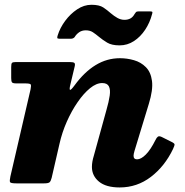

<svg xmlns="http://www.w3.org/2000/svg" viewBox="-20 -786 794 823"><path d="M492.5 -591.5Q526 -591.5 554 -609.8Q582 -628 602.2 -658.5Q622.5 -689 632 -726Q634 -732 633 -734.5Q632 -737 625 -737H572.5Q565.5 -737 563 -734.2Q560.5 -731.5 557 -726Q549.5 -712.5 538.8 -706.8Q528 -701 513.5 -701Q498 -701 483.2 -709.2Q468.5 -717.5 454.5 -729.5Q440 -742.5 422.8 -754Q405.5 -765.5 372 -765.5Q340 -765.5 310.8 -746Q281.5 -726.5 259.5 -696.8Q237.5 -667 227.5 -635Q225 -627.5 225.5 -623.8Q226 -620 234.5 -620H284.5Q293.5 -620 300 -627Q306.5 -638.5 318.5 -647.2Q330.5 -656 347.5 -656Q365.5 -656 377.8 -648Q390 -640 405 -627.5Q420 -615 439.5 -603.2Q459 -591.5 492.5 -591.5ZM47.5 -520Q34.5 -520 31.2 -516.2Q28 -512.5 28 -498.5V-451.5Q28 -437.5 31.5 -433Q35 -428.5 50 -428.5H87Q108.5 -428.5 111.5 -424.2Q114.5 -420 111 -403L24.5 -29.5Q20.5 -11 23 -5.5Q25.5 0 50 0H169.5Q187.5 0 192.8 -5Q198 -10 201.5 -24L235 -169.5Q246 -218.5 266.5 -264.8Q287 -311 312.8 -348.2Q338.5 -385.5 365.8 -407.8Q393 -430 418 -430Q439.5 -430 446.8 -415.8Q454 -401.5 450.2 -375.8Q446.5 -350 436.5 -315.5L381.5 -116Q378.5 -106.5 376.2 -94.2Q374 -82 374 -70.5Q374 -32.5 404.2 -7.5Q434.5 17.5 493 17.5Q567.5 17.5 626.8 -27.8Q686 -73 721.5 -147Q728.5 -162 728.2 -167Q728 -172 713 -179L673 -199Q662 -204 656.8 -200.2Q651.5 -196.5 646.5 -186Q625.5 -144 605 -123.5Q584.5 -103 567.5 -103Q552.5 -103 552.5 -118.5Q552.5 -125.5 556.5 -139L618 -341Q636.5 -401 631.5 -439Q626.5 -477 605.2 -498.2Q584 -519.5 554.2 -528Q524.5 -536.5 494 -536.5Q438.5 -536.5 390 -507Q341.5 -477.5 299.5 -420Q284 -399 280.2 -400.8Q276.5 -402.5 281.5 -423L300 -500.5Q303 -512.5 298.8 -516.2Q294.5 -520 279.5 -520Z"/></svg>

Font: Besley ExtraBold
Style: Italic
Weight: 800
Italic angle: -13°
Designer: Owen Earl
Foundry: indestructible type*
Version: Version 2.001